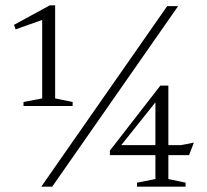

<svg xmlns="http://www.w3.org/2000/svg" viewBox="-20 -699 777 719"><path d="M138 -330.5V-642.5L149.5 -628.5L38.5 -589L32.5 -606L166.5 -679H186.5V-330.5L252 -317V-302H68V-317ZM134.5 0 606 -676H647L175.5 0ZM562 -336 585 -344.5 418.5 -136 415.5 -155.5H657.5L706 -165L688 -118H391.5V-135L580.5 -378.5H610.5V-28.5L675 -15V0H493V-15L562 -28.5Z"/></svg>

Font: Newsreader 16pt 16pt Light
Style: Regular
Weight: 300
Version: Version 1.003